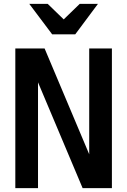

<svg xmlns="http://www.w3.org/2000/svg" viewBox="-20 -970 656 990"><path d="M59 0V-720H210L471 -101L440 -96V-720H557V0H406L145 -619L176 -624V0ZM249 -793 131 -950H226L357 -823H260L391 -950H485L368 -793Z"/></svg>

Font: Instrument Sans SemiCondensed SemiBold
Style: Regular
Weight: 600
Width: 4
Designer: Rodrigo Fuenzalida
Foundry: fragTYPE
Version: Version 1.000;gftools[0.9.28]